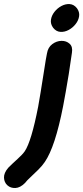

<svg xmlns="http://www.w3.org/2000/svg" viewBox="-132 -740 417 961"><path d="M-7 176Q2 164 21 146.5Q40 129 60 109Q80 89 92 71Q144 -4 184 -209Q196 -271 212 -368Q227 -466 228 -476Q233 -506 216.5 -521Q200 -536 175.5 -535.5Q151 -535 129.5 -519Q108 -503 103 -472Q100 -461 85 -364Q70 -267 59 -206Q25 -32 -8 17Q-20 34 -44 55.5Q-68 77 -91 100Q-113 126 -112 149.5Q-111 173 -95 187.5Q-79 202 -55 201Q-31 200 -7 176ZM253 -699Q238 -718 217 -719.5Q196 -721 175.5 -710Q155 -699 140.5 -680.5Q126 -662 123 -641Q120 -620 134 -601Q149 -582 170 -580.5Q191 -579 211.5 -590Q232 -601 246.5 -619.5Q261 -638 264 -659Q267 -680 253 -699Z"/></svg>

Font: Balsamiq Sans
Style: Bold Italic
Weight: 700
Italic angle: -12°
Designer: Michael Angeles
Foundry: Balsamiq SRL
Version: Version 1.020; ttfautohint (v1.8.4.7-5d5b);gftools[0.9.26]